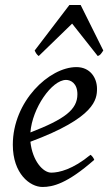

<svg xmlns="http://www.w3.org/2000/svg" viewBox="-20 -724 433 764"><path d="M288 -349C288 -288 238 -250 101 -197C108 -293 186 -406 243 -406C261 -406 288 -393 288 -349ZM284 -457C176 -457 31 -321 31 -148C31 -33 99 20 149 20C190 20 247 7 355 -88C354 -92 348 -103 340 -108C270 -50 215 -37 184 -37C151 -37 109 -84 101 -160C359 -256 366 -329 366 -371C366 -414 339 -457 284 -457ZM134 -501 267 -630 369 -501C380 -505 382 -510 391 -523L301 -704H256L118 -523C122 -514 126 -507 134 -501Z"/></svg>

Font: Temporarium
Style: Italic
Weight: 400
Italic angle: -7°
Version: Version 1.1